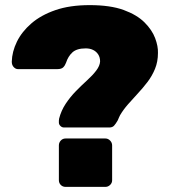

<svg xmlns="http://www.w3.org/2000/svg" viewBox="-20 -730 665 750"><path d="M230 -232Q222 -232 216 -238Q210 -244 210 -251Q210 -255 210 -259Q210 -263 211 -267Q219 -298 236.5 -324.5Q254 -351 276.5 -374Q299 -397 320.5 -416.5Q342 -436 356 -454.5Q370 -473 371 -490Q371 -506 363.5 -517.5Q356 -529 343.5 -535Q331 -541 315 -541Q280 -541 263 -525.5Q246 -510 238 -485Q234 -474 227 -467Q220 -460 204 -460H50Q41 -460 33.5 -468Q26 -476 26 -489Q27 -528 46 -567Q65 -606 102.5 -638.5Q140 -671 196.5 -690.5Q253 -710 330 -710Q411 -710 463 -691Q515 -672 544.5 -642.5Q574 -613 586 -581Q598 -549 597 -523Q597 -489 585.5 -461Q574 -433 556 -409.5Q538 -386 518 -364.5Q498 -343 480 -322.5Q462 -302 449 -280Q447 -275 444.5 -270.5Q442 -266 440 -260Q432 -246 425.5 -239Q419 -232 407 -232ZM236 0Q225 0 217.5 -7.5Q210 -15 210 -26V-162Q210 -173 217.5 -181Q225 -189 236 -189H392Q402 -189 410 -181Q418 -173 418 -162V-26Q418 -15 410 -7.5Q402 0 392 0Z"/></svg>

Font: Rubik Light ExtraBold
Style: Regular
Weight: 800
Version: Version 2.104